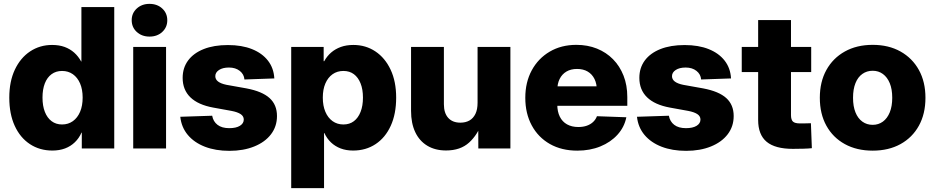

<svg xmlns="http://www.w3.org/2000/svg" viewBox="-20 -764 4810 988"><path d="M249.5 10.7Q184.1 10.7 133.8 -22.5Q83.5 -55.7 55.7 -116.7Q27.8 -177.7 27.8 -261.7Q27.8 -344.7 56.4 -405.5Q85 -466.3 135 -499.5Q185.1 -532.7 248 -532.7Q284.2 -532.7 312.3 -522.5Q340.3 -512.2 361.6 -493.4Q382.8 -474.6 397.9 -447.3H398.9V-727.5H567.9V0H400.9V-81.5H399.4Q386.7 -52.7 365.2 -32Q343.8 -11.2 314.7 -0.2Q285.6 10.7 249.5 10.7ZM299.3 -123.5Q331.1 -123.5 355 -140.6Q378.9 -157.7 392.1 -188.7Q405.3 -219.7 405.3 -261.7Q405.3 -303.7 392.1 -334.5Q378.9 -365.2 355 -382.1Q331.1 -398.9 299.3 -398.9Q268.1 -398.9 245.4 -382.3Q222.7 -365.7 210.7 -335Q198.7 -304.2 198.7 -261.7Q198.7 -219.2 210.9 -188.2Q223.1 -157.2 245.6 -140.4Q268.1 -123.5 299.3 -123.5Z M665.5 0V-522.5H834.5V0ZM749.5 -575.7Q710 -575.7 683.8 -599.6Q657.7 -623.5 657.7 -660.2Q657.7 -696.3 683.8 -720.2Q710 -744.1 749 -744.1Q789.1 -744.1 814.9 -720.2Q840.8 -696.3 840.8 -659.7Q840.8 -623.5 814.9 -599.6Q789.1 -575.7 749.5 -575.7Z M1160.6 12.2Q1089.4 12.2 1034.4 -9Q979.5 -30.3 946.5 -69.6Q913.6 -108.9 907.7 -163.1L1071.8 -168.5Q1077.1 -138.7 1099.4 -121.6Q1121.6 -104.5 1159.7 -104.5Q1194.8 -104.5 1214.6 -116.7Q1234.4 -128.9 1234.4 -148.9Q1234.4 -166 1218.3 -176.8Q1202.1 -187.5 1170.9 -193.4L1077.1 -210.4Q999.5 -224.6 959.7 -263.2Q919.9 -301.8 919.9 -363.3Q919.9 -415 948 -452.9Q976.1 -490.7 1028.3 -511.5Q1080.6 -532.2 1152.8 -532.2Q1224.6 -532.2 1276.9 -511.2Q1329.1 -490.2 1358.9 -451.9Q1388.7 -413.6 1391.6 -360.4L1237.8 -355Q1235.8 -381.8 1213.9 -399.2Q1191.9 -416.5 1158.2 -416.5Q1126 -416.5 1106.9 -403.8Q1087.9 -391.1 1087.9 -372.1Q1087.9 -355.5 1102.3 -344.5Q1116.7 -333.5 1145 -327.6L1248.5 -309.1Q1329.1 -293.9 1367.2 -259.3Q1405.3 -224.6 1405.3 -167Q1405.3 -113.3 1374.5 -73Q1343.8 -32.7 1288.3 -10.3Q1232.9 12.2 1160.6 12.2Z M1478.5 204.1V-522.5H1645.5V-449.2H1648.4Q1662.6 -475.1 1684.1 -493.7Q1705.6 -512.2 1734.1 -522.5Q1762.7 -532.7 1798.3 -532.7Q1861.8 -532.7 1911.6 -499.5Q1961.4 -466.3 1990 -405.5Q2018.6 -344.7 2018.6 -261.7Q2018.6 -177.7 1990.7 -116.7Q1962.9 -55.7 1912.8 -22.5Q1862.8 10.7 1796.9 10.7Q1761.2 10.7 1732.7 -0.2Q1704.1 -11.2 1683.1 -31.2Q1662.1 -51.3 1649.4 -79.1H1647.5V204.1ZM1747.1 -123.5Q1778.8 -123.5 1801 -140.4Q1823.2 -157.2 1835.4 -188.2Q1847.7 -219.2 1847.7 -261.7Q1847.7 -304.2 1835.4 -335Q1823.2 -365.7 1801 -382.3Q1778.8 -398.9 1747.1 -398.9Q1715.3 -398.9 1691.4 -382.1Q1667.5 -365.2 1654.3 -334.5Q1641.1 -303.7 1641.1 -261.7Q1641.1 -219.7 1654.3 -188.7Q1667.5 -157.7 1691.4 -140.6Q1715.3 -123.5 1747.1 -123.5Z M2275.4 10.3Q2219.2 10.3 2178.7 -14.2Q2138.2 -38.6 2116.7 -84.2Q2095.2 -129.9 2095.2 -193.4V-522.5H2264.2V-227.5Q2264.2 -182.1 2286.4 -157.5Q2308.6 -132.8 2349.1 -132.8Q2376 -132.8 2395.8 -144Q2415.5 -155.3 2426.5 -178Q2437.5 -200.7 2437.5 -235.4V-522.5H2606.4V0H2441.4L2440.9 -138.2H2461.9Q2438.5 -70.8 2393.8 -30.3Q2349.1 10.3 2275.4 10.3Z M2950.7 11.2Q2870.1 11.2 2809.8 -22.9Q2749.5 -57.1 2716.3 -118.7Q2683.1 -180.2 2683.1 -260.7Q2683.1 -340.8 2716.3 -402.1Q2749.5 -463.4 2808.8 -498.3Q2868.2 -533.2 2945.8 -533.2Q3003.9 -533.2 3051.8 -513.9Q3099.6 -494.6 3134.5 -459.2Q3169.4 -423.8 3188.7 -374.5Q3208 -325.2 3208 -264.6V-219.7H2738.8V-319.8H3128.4L3051.3 -298.8Q3051.3 -333 3039.1 -357.7Q3026.9 -382.3 3004.2 -395.8Q2981.4 -409.2 2949.2 -409.2Q2917.5 -409.2 2894.8 -395.8Q2872.1 -382.3 2859.9 -357.9Q2847.7 -333.5 2847.7 -299.3V-226.1Q2847.7 -189.9 2860.6 -163.8Q2873.5 -137.7 2897.9 -124Q2922.4 -110.4 2956.1 -110.4Q2980.5 -110.4 2999.8 -117.2Q3019 -124 3032.2 -136.5Q3045.4 -148.9 3051.8 -166L3203.1 -160.6Q3192.9 -109.9 3157.7 -71Q3122.6 -32.2 3069.3 -10.5Q3016.1 11.2 2950.7 11.2Z M3510.7 12.2Q3439.5 12.2 3384.5 -9Q3329.6 -30.3 3296.6 -69.6Q3263.7 -108.9 3257.8 -163.1L3421.9 -168.5Q3427.2 -138.7 3449.5 -121.6Q3471.7 -104.5 3509.8 -104.5Q3544.9 -104.5 3564.7 -116.7Q3584.5 -128.9 3584.5 -148.9Q3584.5 -166 3568.4 -176.8Q3552.2 -187.5 3521 -193.4L3427.2 -210.4Q3349.6 -224.6 3309.8 -263.2Q3270 -301.8 3270 -363.3Q3270 -415 3298.1 -452.9Q3326.2 -490.7 3378.4 -511.5Q3430.7 -532.2 3502.9 -532.2Q3574.7 -532.2 3627 -511.2Q3679.2 -490.2 3709 -451.9Q3738.8 -413.6 3741.7 -360.4L3587.9 -355Q3585.9 -381.8 3564 -399.2Q3542 -416.5 3508.3 -416.5Q3476.1 -416.5 3457 -403.8Q3438 -391.1 3438 -372.1Q3438 -355.5 3452.4 -344.5Q3466.8 -333.5 3495.1 -327.6L3598.6 -309.1Q3679.2 -293.9 3717.3 -259.3Q3755.4 -224.6 3755.4 -167Q3755.4 -113.3 3724.6 -73Q3693.8 -32.7 3638.4 -10.3Q3583 12.2 3510.7 12.2Z M4154.3 -522.5V-393.1H3796.9V-522.5ZM3881.3 -660.6H4050.3V-171.9Q4050.3 -147.9 4060.3 -138.4Q4070.3 -128.9 4097.2 -128.9Q4108.9 -128.9 4127 -129.2Q4145 -129.4 4152.8 -129.9L4157.7 -1.5Q4141.1 0.5 4114.3 1.2Q4087.4 2 4060.1 2Q3968.8 2 3925 -34.4Q3881.3 -70.8 3881.3 -146.5Z M4470.7 11.2Q4388.7 11.2 4327.4 -22.5Q4266.1 -56.2 4232.4 -117.2Q4198.7 -178.2 4198.7 -260.7Q4198.7 -342.8 4232.4 -403.8Q4266.1 -464.8 4327.4 -499Q4388.7 -533.2 4470.7 -533.2Q4552.7 -533.2 4613.8 -499Q4674.8 -464.8 4708.5 -403.8Q4742.2 -342.8 4742.2 -260.7Q4742.2 -178.2 4708.5 -117.2Q4674.8 -56.2 4613.8 -22.5Q4552.7 11.2 4470.7 11.2ZM4470.7 -121.6Q4500.5 -121.6 4523.2 -138.2Q4545.9 -154.8 4558.6 -186Q4571.3 -217.3 4571.3 -260.7Q4571.3 -305.2 4558.6 -335.9Q4545.9 -366.7 4523.2 -383.3Q4500.5 -399.9 4470.7 -399.9Q4440.4 -399.9 4417.5 -383.5Q4394.5 -367.2 4382.1 -336.2Q4369.6 -305.2 4369.6 -260.7Q4369.6 -216.8 4382.1 -185.8Q4394.5 -154.8 4417.5 -138.2Q4440.4 -121.6 4470.7 -121.6Z"/></svg>

Font: Inter 28pt ExtraBold
Style: Regular
Weight: 800
Designer: Rasmus Andersson
Foundry: rsms
Version: Version 4.001;git-66647c0bb